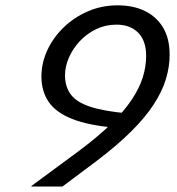

<svg xmlns="http://www.w3.org/2000/svg" viewBox="-20 -689 654 710"><path d="M265.6 -126.2Q340.5 -181.5 390 -229.9Q439.5 -278.4 467.9 -321.5Q496.3 -364.6 508.3 -404Q520.4 -443.3 520.4 -482.1Q520.4 -538.8 490.7 -568.3Q461 -597.9 410.9 -597.9Q370.6 -597.9 336 -581.4Q301.5 -564.8 275.7 -537.4Q249.8 -510 235.1 -476.6Q220.4 -443.3 220.4 -410.4Q220.4 -368.4 241.9 -339.5Q263.4 -310.7 314.2 -294.1Q365.1 -277.5 452.8 -269.7L406.5 -216.8Q306.8 -225.3 246.6 -249.3Q186.4 -273.3 159.8 -312.5Q133.2 -351.7 133.2 -405.9Q133.2 -455.6 154.7 -502.6Q176.3 -549.6 214.8 -587.1Q253.4 -624.6 304.7 -647Q355.9 -669.3 415.3 -669.3Q472.8 -669.3 515.9 -648.3Q559 -627.2 583.2 -586.8Q607.3 -546.4 607.3 -486.2Q607.3 -441.8 593.4 -396.2Q579.5 -350.5 548.5 -302.9Q517.6 -255.3 466.7 -204.5Q415.8 -153.7 341.9 -97.3L211.1 0.7H96.2V-1.3Z"/></svg>

Font: Intel One Mono Light
Style: Italic
Weight: 300
Italic angle: -16°
Monospace: yes
Designer: Fred Shallcrass
Foundry: Frere-Jones Type LLC
Version: Version 1.004